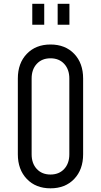

<svg xmlns="http://www.w3.org/2000/svg" viewBox="-20 -1008 549 1044"><path d="M254.5 16Q174.5 16 125.8 -35Q77 -86 77 -169V-581Q77 -664.5 125.8 -715.2Q174.5 -766 254.5 -766Q335 -766 383.5 -715.2Q432 -664.5 432 -581V-169Q432 -86 383.5 -35Q335 16 254.5 16ZM254.5 -59Q301 -59 329 -89.2Q357 -119.5 357 -169V-581Q357 -630.5 329 -660.8Q301 -691 254.5 -691Q208 -691 180 -660.8Q152 -630.5 152 -581V-169Q152 -119.5 180 -89.2Q208 -59 254.5 -59ZM155.5 -873.5V-987.5H220.5V-873.5ZM293.5 -873.5V-987.5H357.5V-873.5Z"/></svg>

Font: Mohave
Style: Regular
Weight: 400
Designer: Gumpita Rahayu
Foundry: Tokotype
Version: Version 2.003; ttfautohint (v1.8.3)